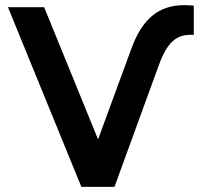

<svg xmlns="http://www.w3.org/2000/svg" viewBox="-20 -728 793 748"><path d="M297 0H426L598 -472C631 -563 667 -597 735 -592V-706C722 -707 710 -708 698 -708C598 -708 534 -654 492 -539L362 -185L152 -700H11Z"/></svg>

Font: Chess Sans SemiBold
Style: Regular
Weight: 600
Designer: Wolf Bōese
Foundry: Wolf Bōese
Version: Version 7.223;Glyphs 3.3 (3306)